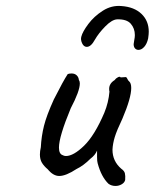

<svg xmlns="http://www.w3.org/2000/svg" viewBox="-20 -610 512 635"><path d="M303 -70Q301 -76 301 -91Q301 -106 301 -112Q295 -97 279 -85Q256 -62 233 -51Q198 -28 176 -28Q156 -28 138 -50Q125 -61 118.5 -72Q112 -83 112 -99Q112 -110 115 -123Q117 -160 125.5 -194Q134 -228 158 -281Q190 -344 204 -365Q209 -367 217 -367Q227 -367 233.5 -361Q240 -355 241 -345Q244 -341 244 -334Q244 -309 214 -252Q175 -158 175 -122Q175 -101 187 -97Q192 -94 198 -94Q223 -94 258 -128Q293 -162 325 -237Q339 -271 342 -307Q341 -310 341 -316Q341 -334 359 -345Q363 -351 370 -354.5Q377 -358 379 -354L395 -355Q398 -356 401 -349.5Q404 -343 407 -341Q414 -335 414 -319Q414 -286 385 -218Q366 -178 359.5 -156.5Q353 -135 352 -115Q352 -77 381 -52Q391 -45 393 -37Q395 -29 394 -15Q392 -6 382.5 -0.5Q373 5 362 5Q349 5 339 -2Q315 -25 303 -70ZM426 -494Q426 -516 412.5 -531.5Q399 -547 367 -546Q350 -545 328 -522.5Q306 -500 294 -479Q281 -455 267 -455Q257 -455 251.5 -467Q246 -479 249 -489Q253 -505 272 -530.5Q291 -556 320 -574.5Q349 -593 382 -590Q424 -587 448 -564Q472 -541 472 -505Q472 -497 470 -483Q466 -465 457 -455Q448 -445 438 -445Q431 -445 426.5 -450Q422 -455 422 -464L424 -477Q426 -487 426 -494Z"/></svg>

Font: Caveat
Style: Regular
Weight: 400
Designer: Pablo Impallari
Foundry: Pablo Impallari
Version: Version 1.500; ttfautohint (v1.6)